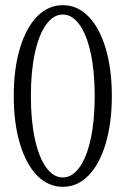

<svg xmlns="http://www.w3.org/2000/svg" viewBox="-20 -710 484 740"><path d="M222 10Q166 10 123.5 -33Q81 -76 57 -155.5Q33 -235 33 -340Q33 -445 57 -524.5Q81 -604 123.5 -647Q166 -690 222 -690Q278 -690 320.5 -647Q363 -604 387 -524.5Q411 -445 411 -340Q411 -235 387 -155.5Q363 -76 320.5 -33Q278 10 222 10ZM222 -26Q258 -26 286 -64.5Q314 -103 329.5 -174Q345 -245 345 -340Q345 -435 329.5 -506Q314 -577 286 -615.5Q258 -654 222 -654Q186 -654 158 -615.5Q130 -577 114.5 -506Q99 -435 99 -340Q99 -245 114.5 -174Q130 -103 158 -64.5Q186 -26 222 -26Z"/></svg>

Font: Margherita Variable
Style: Regular
Weight: 400
Designer: James Puckett
Foundry: Dunwich Type Founders
Version: Version 1.008